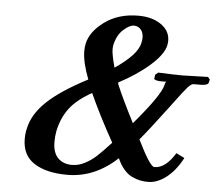

<svg xmlns="http://www.w3.org/2000/svg" viewBox="-49 -699 879 766"><g transform="rotate(5 390.5 -316.5)"><path d="M384.8 -517.1Q384.8 -515.1 384.3 -510.3Q383.8 -505.4 383.8 -502.9Q383.8 -482.4 397.9 -430.2Q486.3 -489.7 496.1 -537.1Q499 -548.8 499 -559.1Q499 -579.6 488.3 -591.8Q477.5 -604 460.9 -604Q442.9 -604 418.2 -581.5Q393.6 -559.1 384.8 -517.1ZM415 -130.9Q354.5 -239.7 317.9 -321.8Q257.3 -287.6 228.8 -249.3Q200.2 -210.9 189 -158.2Q185.1 -136.7 185.1 -115.2Q185.1 -71.3 206.3 -50Q227.5 -28.8 262.2 -28.8Q288.1 -28.8 313.2 -41.7Q338.4 -54.7 359.1 -73.7Q379.9 -92.8 415 -130.9ZM446.8 -71.8Q356.9 12.2 247.1 12.2Q163.6 12.2 114.7 -19Q65.9 -50.3 65.9 -116.2Q65.9 -139.2 70.8 -158.2Q82.5 -214.8 135.5 -265.9Q188.5 -316.9 297.9 -374Q272 -441.4 272 -485.8Q272 -502 274.9 -515.1Q285.6 -564.9 340.8 -605Q396 -645 475.1 -645Q530.8 -645 566.4 -620.1Q602.1 -595.2 602.1 -555.2Q602.1 -548.8 600.1 -537.1Q591.8 -500 541 -455.3Q490.2 -410.6 417 -372.1Q418.9 -368.2 418.9 -365.2Q440.4 -313 490.2 -215.8Q594.7 -338.4 603 -379.9Q604.5 -390.1 609.9 -392.1H582Q571.8 -393.1 566.4 -395Q561 -397 560.3 -398.4Q559.6 -399.9 560.1 -401.9L562 -416L573.2 -425.8Q638.7 -422.9 671.9 -422.9L772.9 -425.8L780.8 -416L777.8 -402.8Q773.9 -392.1 745.1 -392.1H717.8Q708.5 -392.1 694.1 -375.7Q679.7 -359.4 644.5 -312L636.2 -300.8Q563 -203.1 522 -153.8Q573.2 -48.8 590.8 -48.8Q635.3 -48.8 673.8 -111.8L707 -95.2Q679.2 -43 643.1 -15.4Q606.9 12.2 571.8 12.2Q554.2 12.2 539.3 9.3Q524.4 6.3 506.8 -1.7Q489.3 -9.8 473.9 -27.6Q458.5 -45.4 446.8 -71.8Z"/></g></svg>

Font: Linux Libertine G
Style: Bold Italic
Weight: 700
Italic angle: -11.5°
Designer: Philipp H. Poll
Foundry: Philipp H. Poll
Version: Version 4.1.0